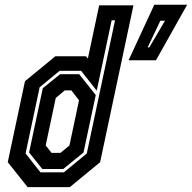

<svg xmlns="http://www.w3.org/2000/svg" viewBox="-20 -772 792 792"><path d="M268 0H94L12 -103L83 -437L208.5 -540H334.5L342.5 -530.5L389 -750H530.5L393 -103ZM243.5 -61 338 -139 454.5 -688H440.5L379 -398L314.5 -480H226L143.5 -412L85.5 -139L147 -61ZM241 -75H154.5L100 -143L156.5 -408L228 -466H306.5L375 -380L324.5 -143ZM229.5 -141.5 266.5 -172 306 -358.5 274.5 -399H247L210 -368L168.5 -172L192.5 -141.5ZM510.5 -523.5 616.5 -752.5H752L623.5 -523.5ZM589 -576.5H596L660.5 -686.5H641.5Z"/></svg>

Font: Tourney Condensed Regular
Style: Bold Italic
Weight: 700
Width: 3
Italic angle: -12°
Designer: Tyler Finck
Foundry: Etcetera Type Co
Version: Version 1.010; ttfautohint (v1.8.3)